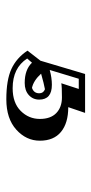

<svg xmlns="http://www.w3.org/2000/svg" viewBox="139 -199 289 607"><g transform="rotate(90 283.5 104.5)"><path d="M261.2 0H229L201.2 91.8Q226.1 85 248 85Q294.9 85 294.9 125Q294.9 145 280.5 158Q266.1 170.9 242.2 170.9Q200.2 170.9 178.2 147.9L165 163.1Q194.8 209 258.8 209Q305.2 209 330.6 183.6Q356 158.2 356 123Q356 88.9 337.4 71Q318.8 53.2 288.1 53.2Q253.9 53.2 243.2 55.2ZM213.9 -20H336.9L318.8 33.2Q369.1 33.2 397 56.2Q424.8 79.1 424.8 123Q424.8 166 389.9 197.5Q355 229 293.9 229Q232.9 229 198 212.9Q163.1 196.8 140.1 162.1L171.9 121.1ZM274.9 125Q274.9 111.8 262.2 106.9Q245.1 109.9 212.9 119.1Q234.9 143.1 257.8 147.9Q274.9 142.1 274.9 125Z"/></g></svg>

Font: Jacques Francois Shadow
Style: Regular
Weight: 400
Designer: Alexei Vanyashin, Nikita Kanarev (i@xarsok.ru)
Foundry: Cyreal (www.cyreal.org)
Version: Version 1.003